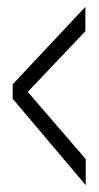

<svg xmlns="http://www.w3.org/2000/svg" viewBox="-20 -587 290 560"><path d="M230 -47 17 -299V-341L229 -567V-496L61 -319L230 -123Z"/></svg>

Font: Inconsolata UltraCondensed
Style: Regular
Weight: 400
Width: 1
Monospace: yes
Designer: Raph Levien, Cyreal, Brenton Simpson
Foundry: Raph Levien, Cyreal, Google
Version: Version 3.001; ttfautohint (v1.8.2.53-6de2)